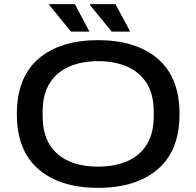

<svg xmlns="http://www.w3.org/2000/svg" viewBox="-20 -891 943 923"><path d="M517 -739 412 -867 413 -871H535L606 -739ZM321 -739 217 -867V-871H340L410 -739ZM452 12Q269 12 165 -77.5Q61 -167 61 -343Q61 -519 165 -608.5Q269 -698 452 -698Q634 -698 738.5 -608.5Q843 -519 843 -343Q843 -167 738.5 -77.5Q634 12 452 12ZM452 -90Q531 -90 591.5 -116Q652 -142 685.5 -196Q719 -250 719 -332V-354Q719 -437 685.5 -490.5Q652 -544 591.5 -570.5Q531 -597 452 -597Q372 -597 312 -570.5Q252 -544 218.5 -490.5Q185 -437 185 -354V-332Q185 -250 218.5 -196Q252 -142 312 -116Q372 -90 452 -90Z"/></svg>

Font: Archivo SemiExpanded Medium
Style: Regular
Weight: 500
Width: 6
Designer: Hector Gatti
Foundry: Omnibus-Type
Version: Version 2.001; ttfautohint (v1.8.3)